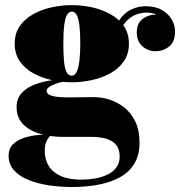

<svg xmlns="http://www.w3.org/2000/svg" viewBox="-20 -490 730 770"><path d="M268 260Q221 260 176 253.2Q131 246.5 94.5 231.8Q58 217 36.2 193Q14.5 169 14.5 134.5Q14.5 106 31.8 89Q49 72 74.5 63.5Q100 55 125.5 52.2Q151 49.5 168 49.5H188Q177 57.5 168.2 72.5Q159.5 87.5 159.5 115.5Q159.5 149.5 175.5 175.5Q191.5 201.5 224.2 216Q257 230.5 306 230.5Q334 230.5 361 225.8Q388 221 410.5 210.5Q433 200 446.5 182Q460 164 460 138Q460 108 445.5 90.8Q431 73.5 405.8 66.2Q380.5 59 348 59Q337.5 59 315 59Q292.5 59 270 59Q247.5 59 236.5 59Q150.5 59 98.5 28.5Q46.5 -2 46.5 -59.5Q46.5 -95 67.2 -117.2Q88 -139.5 121.2 -151.8Q154.5 -164 192.8 -168.8Q231 -173.5 266.5 -173.5L265 -165.5Q252.5 -165.5 236 -162.5Q219.5 -159.5 203.5 -154Q187.5 -148.5 177.2 -141.2Q167 -134 167 -126Q167 -111.5 188.8 -105.5Q210.5 -99.5 251.5 -99.5Q269 -99.5 288 -99.8Q307 -100 325.5 -100.2Q344 -100.5 358 -100.5Q386 -100.5 417.5 -91Q449 -81.5 476.8 -60.2Q504.5 -39 522 -4Q539.5 31 539.5 82Q539.5 132 518.8 166.2Q498 200.5 460.8 221Q423.5 241.5 374.2 250.8Q325 260 268 260ZM268 -160Q228.5 -160 188 -168.8Q147.5 -177.5 113.8 -196Q80 -214.5 59.5 -244Q39 -273.5 39 -315Q39 -356.5 59.5 -385.8Q80 -415 113.8 -433.5Q147.5 -452 188 -460.8Q228.5 -469.5 268 -469.5Q308 -469.5 348.2 -460.8Q388.5 -452 422.2 -433.5Q456 -415 476.5 -385.8Q497 -356.5 497 -315Q497 -273.5 476.5 -244Q456 -214.5 422.2 -196Q388.5 -177.5 348.2 -168.8Q308 -160 268 -160ZM268 -186.5Q280 -186.5 287.5 -202.2Q295 -218 298.5 -246.8Q302 -275.5 302 -315Q302 -359.5 298.5 -388Q295 -416.5 287.5 -430Q280 -443.5 268 -443.5Q256 -443.5 248.5 -430Q241 -416.5 237.5 -388Q234 -359.5 234 -315Q234 -275.5 236.5 -246.8Q239 -218 246.2 -202.2Q253.5 -186.5 268 -186.5ZM604 -284.5Q574 -284.5 551.2 -304.2Q528.5 -324 528.5 -360Q528.5 -396.5 551.8 -414Q575 -431.5 604 -431.5Q630 -431.5 655.5 -414Q681 -396.5 681 -364.5H655Q655 -397 629.2 -418.2Q603.5 -439.5 566 -439.5Q547.5 -439.5 525.5 -431.5Q503.5 -423.5 484.2 -402Q465 -380.5 455 -340.5L436.5 -354.5Q446.5 -396.5 467 -420.8Q487.5 -445 513 -455Q538.5 -465 563.5 -465Q603 -465 629.2 -450Q655.5 -435 668.8 -411.8Q682 -388.5 682 -364.5Q682 -321.5 658 -303Q634 -284.5 604 -284.5Z"/></svg>

Font: Bodoni Moda 9pt Black
Style: Regular
Weight: 900
Designer: Owen Earl
Foundry: indestructible type
Version: Version 2.005